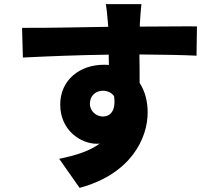

<svg xmlns="http://www.w3.org/2000/svg" viewBox="-20 -831 1040 931"><path d="M416 -327C416 -372 449 -391 479 -391C501 -391 521 -382 533 -365C544 -289 511 -266 479 -266C448 -266 416 -291 416 -327ZM935 -703C883 -704 750 -702 658 -702V-713C659 -731 663 -792 666 -811H493C497 -792 501 -750 504 -712L505 -701C377 -699 202 -695 87 -696L91 -552C212 -558 358 -564 507 -566L508 -516C500 -517 492 -517 483 -517C368 -517 272 -444 272 -324C272 -196 375 -134 448 -134C454 -134 459 -134 464 -135C414 -98 346 -77 267 -61L366 80C614 13 696 -159 696 -286C696 -340 683 -389 657 -429C657 -470 657 -520 656 -567C781 -566 874 -564 933 -561Z"/></svg>

Font: Noto Sans T Chinese Black
Style: Bold
Weight: 900
Designer: Ryoko NISHIZUKA (kana & ideographs); Paul D. Hunt (Latin, Greek & Cyrillic); Wenlong ZHANG (bopomofo); Sandoll Communica
Foundry: Adobe Systems Incorporated
Version: Version 1.000;PS 1;hotconv 1.0.78;makeotf.lib2.5.61930